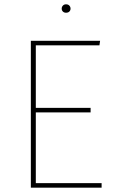

<svg xmlns="http://www.w3.org/2000/svg" viewBox="-20 -870 534 890"><path d="M441 -660H146V-370H400V-349H146V-21H451V0H123V-681H444ZM307 -830Q307 -822 301.5 -816.5Q296 -811 286 -811Q277 -811 271.5 -816.5Q266 -822 266 -830Q266 -838 271.5 -844Q277 -850 286 -850Q296 -850 301.5 -844Q307 -838 307 -830Z"/></svg>

Font: Fira Sans Thin
Style: Regular
Weight: 100
Designer: bBox Type GmbH & Carrois Corporate GbR & Edenspiekermann AG
Foundry: bBox Type GmbH & Carrois Corporate GbR & Edenspiekermann AG
Version: Version 4.301